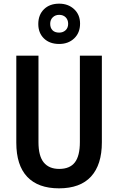

<svg xmlns="http://www.w3.org/2000/svg" viewBox="-20 -1018 645 1048"><path d="M536 -241Q536 -119 477 -54.5Q418 10 302 10Q188 10 128.5 -53Q69 -116 69 -239V-714H190V-242Q190 -166 219 -131Q248 -96 303 -96Q361 -96 388.5 -131.5Q416 -167 416 -243V-714H536ZM303 -778Q251 -778 220 -808Q189 -838 189 -887Q189 -937 220 -967.5Q251 -998 303 -998Q352 -998 384.5 -968Q417 -938 417 -889Q417 -839 385 -808.5Q353 -778 303 -778ZM303 -840Q324 -840 338 -853Q352 -866 352 -888Q352 -910 338.5 -923.5Q325 -937 303 -937Q282 -937 268 -923.5Q254 -910 254 -888Q254 -866 266.5 -853Q279 -840 303 -840Z"/></svg>

Font: Noto Sans Hebrew Condensed SemiBold
Style: Regular
Weight: 600
Width: 3
Designer: Monotype Design Team
Foundry: Monotype Imaging Inc.
Version: Version 2.004; ttfautohint (v1.8.4.7-5d5b)